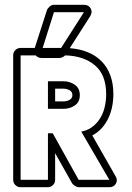

<svg xmlns="http://www.w3.org/2000/svg" viewBox="-20 -781 549 801"><path d="M210 -142V-31Q210 -18 201 -9Q192 0 180 0H66Q53 0 44 -9Q35 -18 35 -31V-550Q35 -563 44 -572Q53 -581 66 -581H125L176 -739Q179 -747 187.5 -754Q196 -761 205 -761H330Q350 -761 358.5 -745.5Q367 -730 356 -713L271 -580Q312 -577 345.5 -563.5Q379 -550 403 -526Q427 -502 440 -467.5Q453 -433 453 -387Q452 -324 428 -280Q404 -236 365 -216L462 -46Q472 -30 463.5 -15Q455 0 436 0H308Q302 0 293.5 -5Q285 -10 281 -16ZM308 -31H436L319 -232Q364 -240 393 -280.5Q422 -321 423 -387Q423 -469 376 -508.5Q329 -548 252 -550Q247 -545 240 -542Q233 -539 228 -539H154Q138 -539 129 -550H66V-31H180V-225H200ZM158 -581H235L330 -730H205ZM180 -442H245Q271 -442 292 -427.5Q313 -413 313 -384Q313 -355 292 -341Q271 -327 245 -327H180ZM210 -358H245Q259 -358 270.5 -364.5Q282 -371 282 -384Q282 -398 270.5 -404.5Q259 -411 245 -411H210Z"/></svg>

Font: Lichte PostBus
Style: Regular
Weight: 400
Designer: Peter Wiegel
Version: Version 1.001